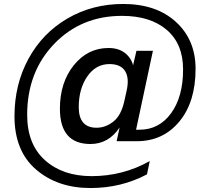

<svg xmlns="http://www.w3.org/2000/svg" viewBox="-20 -764 1032 968"><path d="M568 -52 583 -121Q527 -38 436 -38Q282 -38 282 -216Q282 -348 352 -435Q422 -522 527 -522Q577 -522 609 -497.5Q641 -473 651 -435L668 -508H751L666 -110H683Q782 -110 842.5 -193Q903 -276 903 -414Q903 -543 820.5 -613.5Q738 -684 595 -684Q389 -684 253 -542.5Q117 -401 117 -185Q117 -37 206.5 43.5Q296 124 442 124Q600 124 735 48L721 115Q591 184 436 184Q270 184 161.5 90.5Q53 -3 53 -178Q53 -338 123.5 -467.5Q194 -597 319.5 -670.5Q445 -744 601 -744Q768 -744 867 -653.5Q966 -563 966 -417Q966 -250 884 -151Q802 -52 669 -52ZM377 -224Q377 -120 467 -120Q512 -120 551.5 -151Q591 -182 607 -255L618 -305Q633 -369 611 -405Q589 -441 532 -441Q463 -441 420 -378.5Q377 -316 377 -224Z"/></svg>

Font: Nacelle
Style: Italic
Weight: 400
Italic angle: -12°
Designer: Sora Sagano
Foundry: Sora Sagano
Version: Version 1.000;FEAKit 1.0